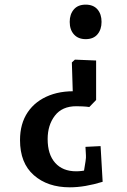

<svg xmlns="http://www.w3.org/2000/svg" viewBox="-20 -526 544 820"><path d="M299.9 -271.3 390.5 -267.6V-98.9L361.4 -68.9Q349.1 -70.9 332.2 -71.6Q315.3 -72.3 305.6 -72.3Q245.4 -72.3 214.5 -32.1Q183.5 8.1 183.5 68Q183.5 133.6 215.7 169.6Q247.8 205.6 305.3 205.6Q351.5 205.6 407 182L332.8 241.9Q335.5 223.7 338.9 202.5Q342.4 181.4 345.2 163.5Q348 145.5 347 137.2L345 101.2L409.6 98L418.4 250.4Q380.7 262 345.5 268Q310.3 274 278 274Q183.4 274 124.5 222.2Q65.5 170.5 65.5 72.4Q65.5 2 98.5 -46.8Q131.5 -95.5 191.5 -118.8Q251.5 -142 331.5 -134.4L292.3 -83.9L286.9 -259.3ZM345.9 -506.2Q378.6 -506.2 396.2 -486Q413.7 -465.8 413.7 -432.6Q413.7 -400.2 396.4 -379.5Q379 -358.8 345.9 -358.8Q314.1 -358.8 295.9 -378.9Q277.7 -398.9 277.7 -432.6Q277.7 -465.1 295.3 -485.6Q312.8 -506.2 345.9 -506.2Z"/></svg>

Font: Andada Pro
Style: Regular
Weight: 400
Designer: Carolina Giovagnoli
Foundry: Huerta Tipografica
Version: Version 3.003